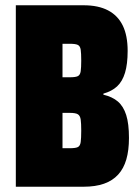

<svg xmlns="http://www.w3.org/2000/svg" viewBox="-20 -708 532 728"><path d="M40 0V-688H297Q353 -688 390 -668.5Q427 -649 445.5 -611Q464 -573 464 -515Q464 -465 454 -432Q444 -399 424 -380.5Q404 -362 372 -353V-349Q406 -341 427 -323Q448 -305 458.5 -272Q469 -239 469 -185Q469 -138 459 -103.5Q449 -69 428 -46Q407 -23 374.5 -11.5Q342 0 297 0ZM217 -146H245Q267 -146 275.5 -150.5Q284 -155 286 -169.5Q288 -184 288 -213Q288 -240 286 -254.5Q284 -269 275.5 -274.5Q267 -280 245 -280H217ZM217 -415H245Q267 -415 275.5 -419.5Q284 -424 286 -438Q288 -452 288 -478Q288 -506 286 -519.5Q284 -533 275.5 -537.5Q267 -542 245 -542H217Z"/></svg>

Font: Saira Condensed Black
Style: Regular
Weight: 900
Width: 3
Designer: Hector Gatti with collaboration of the Omnibus-Type team
Foundry: Omnibus-Type
Version: Version 1.101